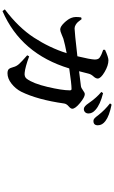

<svg xmlns="http://www.w3.org/2000/svg" viewBox="292 -1144 915 1540"><g transform="rotate(90 750.0 -373.5)"><path d="M550.8 -549.8 669.9 -564.5Q684.6 -566.4 704.1 -581.1Q723.6 -595.7 734.4 -595.7Q758.8 -595.7 805.2 -557.6Q851.6 -519.5 851.6 -495.1Q851.6 -482.4 832 -465.8Q812.5 -449.2 809.6 -429.7Q779.3 -215.8 714.8 -85Q691.4 -40 650.4 -7.8Q609.4 24.4 567.4 24.4Q543.9 24.4 534.2 14.2Q524.4 3.9 517.6 -22.5Q511.7 -46.9 493.2 -67.9Q474.6 -88.9 422.9 -133.8L431.6 -149.4Q518.6 -117.2 563.5 -113.3Q595.7 -109.4 611.3 -129.9Q649.4 -180.7 676.8 -297.4Q704.1 -414.1 704.1 -475.6Q704.1 -489.3 693.4 -489.3Q652.3 -489.3 528.3 -470.7Q411.1 -84 68.4 64.5L54.7 45.9Q200.2 -63.5 281.2 -188Q362.3 -312.5 406.2 -450.2Q337.9 -437.5 290 -423.8Q281.2 -420.9 255.4 -409.7Q229.5 -398.4 215.8 -398.4Q193.4 -398.4 162.6 -430.2Q131.8 -461.9 122.1 -490.2Q111.3 -517.6 119.1 -566.4L132.8 -570.3Q148.4 -549.8 155.8 -541Q163.1 -532.2 177.7 -522.9Q192.4 -513.7 208 -513.7Q234.4 -513.7 430.7 -536.1Q456.1 -640.6 457 -675.8Q457 -704.1 441.4 -714.8Q417 -731.4 378.9 -743.2V-757.8Q438.5 -785.2 462.9 -785.2Q504.9 -785.2 557.1 -754.4Q609.4 -723.6 609.4 -699.2Q609.4 -683.6 592.3 -665Q575.2 -646.5 570.3 -626Q560.5 -588.9 550.8 -549.8ZM716.8 -728.5 726.6 -742.2Q818.4 -719.7 861.3 -680.7Q889.6 -656.2 889.6 -625Q889.6 -608.4 879.4 -598.1Q869.1 -587.9 853.5 -587.9Q833 -587.9 807.6 -626Q765.6 -687.5 716.8 -728.5ZM808.6 -797.9 818.4 -810.5Q910.2 -792 949.2 -761.7Q984.4 -736.3 984.4 -700.2Q984.4 -665 950.2 -665Q937.5 -665 927.7 -674.3Q918 -683.6 901.4 -706.1Q861.3 -756.8 808.6 -797.9Z"/></g></svg>

Font: Bpmf Zihi Serif Bold
Style: Bold
Weight: 700
Foundry: But Ko
Version: Version 1.320